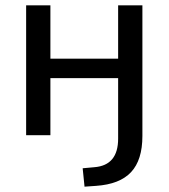

<svg xmlns="http://www.w3.org/2000/svg" viewBox="-20 -507 632 720"><path d="M297 193 290 124 334 120Q423 113 423 13V-214H169V0H78V-487H169V-287H423V-487H514V3Q514 93 471.5 138.5Q429 184 340 190Z"/></svg>

Font: Nunito Sans Medium
Style: Regular
Weight: 500
Designer: Vernon Adams
Foundry: Vernon Adams
Version: Version 3.101; ttfautohint (v1.8.4.7-5d5b);gftools[0.9.27]